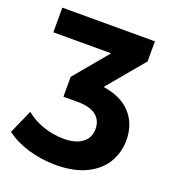

<svg xmlns="http://www.w3.org/2000/svg" viewBox="-142 -590 778 871"><g transform="rotate(20 246.5 -154.5)"><path d="M489 -29Q489 30 460 79Q431 128 371.5 157Q312 186 225 186Q156 186 92 167Q28 148 -16 114L35 -1Q71 29 119.5 45.5Q168 62 219 62Q276 62 308 38Q340 14 340 -29Q340 -70 311 -93.5Q282 -117 221 -117H153V-213L289 -376H10V-495H457V-398L309 -221Q397 -208 443 -157Q489 -106 489 -29Z"/></g></svg>

Font: Montserrat Ace
Style: Bold
Weight: 700
Designer: Julieta Ulanovsky
Foundry: Julieta Ulanovsky
Version: Version 1